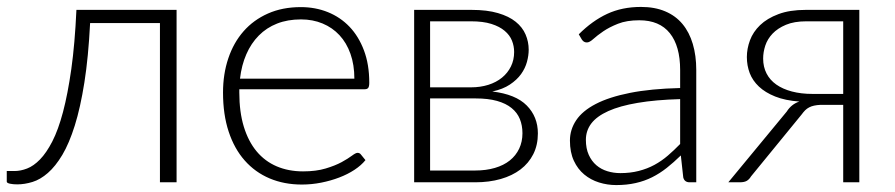

<svg xmlns="http://www.w3.org/2000/svg" viewBox="-22 -526 2582 554"><path d="M487.5 -497.5V0H439.5V-459.5H238Q233 -361 221.5 -288.2Q210 -215.5 193.8 -163.8Q177.5 -112 157.8 -79Q138 -46 116.2 -27Q94.5 -8 71.8 -1Q49 6 27.5 6Q15.5 6 6.5 4Q-2.5 2 -2.5 -2V-32.5H19.5Q37.5 -32.5 56.2 -39.8Q75 -47 93.5 -66Q112 -85 129 -118Q146 -151 159.8 -202.8Q173.5 -254.5 183.8 -327Q194 -399.5 198.5 -497.5Z M846 -505.5Q888 -505.5 924 -491Q960 -476.5 986.5 -448.8Q1013 -421 1028.2 -380.5Q1043.5 -340 1043.5 -287.5Q1043.5 -276.5 1040.5 -272.5Q1037.5 -268.5 1030.5 -268.5H668.5V-259Q668.5 -203 681.5 -160.5Q694.5 -118 718.5 -89.2Q742.5 -60.5 776.5 -46Q810.5 -31.5 852.5 -31.5Q890 -31.5 917.5 -39.8Q945 -48 963.8 -58.2Q982.5 -68.5 993.5 -76.8Q1004.5 -85 1009.5 -85Q1016 -85 1019.5 -80L1032.5 -64Q1020.5 -49 1000.8 -36Q981 -23 956.8 -13.8Q932.5 -4.5 904.8 1Q877 6.5 849 6.5Q798 6.5 756 -11.2Q714 -29 684 -63Q654 -97 637.8 -146.2Q621.5 -195.5 621.5 -259Q621.5 -312.5 636.8 -357.8Q652 -403 680.8 -435.8Q709.5 -468.5 751.2 -487Q793 -505.5 846 -505.5ZM846.5 -470Q808 -470 777.5 -458Q747 -446 724.8 -423.5Q702.5 -401 688.8 -369.5Q675 -338 670.5 -299H1000.5Q1000.5 -339 989.2 -370.8Q978 -402.5 957.5 -424.5Q937 -446.5 908.8 -458.2Q880.5 -470 846.5 -470Z M1173 -497.5H1338.5Q1383.5 -497.5 1415 -488.2Q1446.5 -479 1466 -463.2Q1485.5 -447.5 1494.5 -426.5Q1503.5 -405.5 1503.5 -382.5Q1503.5 -366 1498.5 -347.5Q1493.5 -329 1481.5 -312.2Q1469.5 -295.5 1449.2 -282Q1429 -268.5 1398.5 -262Q1466 -254 1498 -221.5Q1530 -189 1530 -141Q1530 -107.5 1516.8 -81.2Q1503.5 -55 1479.8 -37Q1456 -19 1422.8 -9.5Q1389.5 0 1349.5 0H1173ZM1219 -242V-34H1349Q1380.5 -34 1406 -41.5Q1431.5 -49 1449 -63Q1466.5 -77 1476 -97Q1485.5 -117 1485.5 -141.5Q1485.5 -164 1478 -182.5Q1470.5 -201 1454.2 -214.2Q1438 -227.5 1412.2 -234.8Q1386.5 -242 1350.5 -242ZM1219 -274H1337Q1364 -274 1387 -281.2Q1410 -288.5 1426.5 -302Q1443 -315.5 1452.2 -334.2Q1461.5 -353 1461.5 -376Q1461.5 -393 1455.2 -408.8Q1449 -424.5 1434.2 -437Q1419.5 -449.5 1395.8 -457Q1372 -464.5 1337 -464.5H1219Z M1968 0Q1953 0 1949.5 -14L1942.5 -77.5Q1922 -57.5 1901.8 -41.5Q1881.5 -25.5 1859.5 -14.5Q1837.5 -3.5 1812 2.2Q1786.5 8 1756 8Q1730.5 8 1706.5 0.5Q1682.5 -7 1663.8 -22.5Q1645 -38 1633.8 -62.2Q1622.5 -86.5 1622.5 -120.5Q1622.5 -152 1640.5 -179Q1658.5 -206 1697 -226Q1735.5 -246 1795.8 -258Q1856 -270 1940.5 -272V-324Q1940.5 -393 1910.8 -430.2Q1881 -467.5 1822.5 -467.5Q1786.5 -467.5 1761.2 -457.5Q1736 -447.5 1718.5 -435.5Q1701 -423.5 1690 -413.5Q1679 -403.5 1671.5 -403.5Q1666 -403.5 1662.5 -406Q1659 -408.5 1656.5 -412.5L1648 -427Q1687 -466 1730 -486Q1773 -506 1827.5 -506Q1867.5 -506 1897.5 -493.2Q1927.5 -480.5 1947.2 -456.8Q1967 -433 1977 -399.2Q1987 -365.5 1987 -324V0ZM1768 -26.5Q1797 -26.5 1821.2 -32.8Q1845.5 -39 1866.2 -50.2Q1887 -61.5 1905 -77Q1923 -92.5 1940.5 -110.5V-240Q1869.5 -238 1818 -229.2Q1766.5 -220.5 1733.2 -205.5Q1700 -190.5 1684.2 -169.8Q1668.5 -149 1668.5 -122.5Q1668.5 -97.5 1676.8 -79.2Q1685 -61 1698.8 -49.2Q1712.5 -37.5 1730.5 -32Q1748.5 -26.5 1768 -26.5Z M2457.5 0H2411V-223.5H2346Q2335 -223 2327 -221.2Q2319 -219.5 2312.8 -216.2Q2306.5 -213 2301.2 -207.8Q2296 -202.5 2290.5 -195L2145 -17Q2140 -8.5 2132.8 -4.2Q2125.5 0 2112.5 0H2079.5L2248 -204Q2261.5 -225.5 2284.5 -233Q2243.5 -236 2214.8 -247.5Q2186 -259 2167.8 -276.2Q2149.5 -293.5 2141.2 -315.2Q2133 -337 2133 -361.5Q2133 -385.5 2142 -409.8Q2151 -434 2171.2 -453.5Q2191.5 -473 2224 -485.2Q2256.5 -497.5 2303 -497.5H2457.5ZM2180 -357Q2180 -333 2189.8 -314Q2199.5 -295 2218 -282Q2236.5 -269 2263 -262Q2289.5 -255 2322.5 -255H2411V-464.5H2304.5Q2269.5 -464.5 2245.8 -454.5Q2222 -444.5 2207.2 -429Q2192.5 -413.5 2186.2 -394.5Q2180 -375.5 2180 -357Z"/></svg>

Font: Lato Light
Style: Regular
Weight: 300
Designer: Lukasz Dziedzic
Foundry: tyPoland Lukasz Dziedzic
Version: Version 2.007; 2014-02-27